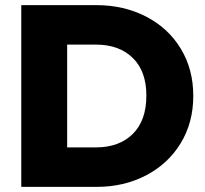

<svg xmlns="http://www.w3.org/2000/svg" viewBox="-20 -729 801 749"><path d="M734 -355Q734 -251 685 -170.5Q636 -90 550 -45Q464 0 357 0H63V-709H355Q463 -709 549.5 -664.5Q636 -620 685 -539.5Q734 -459 734 -355ZM354 -154Q445 -154 498 -206.5Q551 -259 551 -356Q551 -451 498 -503Q445 -555 354 -555H242V-154Z"/></svg>

Font: Outfit Extra Bold
Style: Regular
Weight: 800
Designer: Rodrigo Fuenzalida
Foundry: fragTYPE
Version: Version 1.000